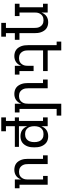

<svg xmlns="http://www.w3.org/2000/svg" viewBox="1005 -1780 990 3040"><g transform="rotate(90 1500.0 -260.0)"><path d="M561 215H342V141H422V-310Q422 -328 420 -346Q418 -364 411.5 -380.5Q405 -397 394 -411.5Q383 -426 368 -436Q353 -446 335.5 -450Q318 -454 300 -454Q282 -454 264.5 -450Q247 -446 232 -436Q217 -426 206 -411.5Q195 -397 188.5 -380.5Q182 -364 180 -346Q178 -328 178 -310V-74H234V0H39V-74H95V-446H39V-520H178V-420Q187 -444 201.5 -465Q216 -486 237 -500.5Q258 -515 282.5 -521.5Q307 -528 333 -528Q359 -528 385 -521Q411 -514 432 -498.5Q453 -483 467.5 -460.5Q482 -438 490.5 -413.5Q499 -389 502 -362.5Q505 -336 505 -310V-73H610V0H505V141H561Z M867 8Q841 8 815 1Q789 -6 768 -21.5Q747 -37 732.5 -59.5Q718 -82 709.5 -106.5Q701 -131 698 -157.5Q695 -184 695 -210V-662H639V-735H778V-520H1105V-447H778V-210Q778 -192 780 -174Q782 -156 788.5 -139.5Q795 -123 806 -108.5Q817 -94 832 -84Q847 -74 864.5 -70Q882 -66 900 -66Q918 -66 935.5 -70Q953 -74 968 -84Q983 -94 994 -108.5Q1005 -123 1011.5 -139.5Q1018 -156 1020 -174Q1022 -192 1022 -210V-297H1105V-73H1161V0H1022V-100Q1013 -76 998.5 -55Q984 -34 963 -19.5Q942 -5 917.5 1.5Q893 8 867 8Z M1467 8Q1441 8 1415 1Q1389 -6 1368 -21.5Q1347 -37 1332.5 -59.5Q1318 -82 1309.5 -106.5Q1301 -131 1298 -157.5Q1295 -184 1295 -210V-446H1239V-520H1378V-210Q1378 -192 1380 -174Q1382 -156 1388.5 -139.5Q1395 -123 1406 -108.5Q1417 -94 1432 -84Q1447 -74 1464.5 -70Q1482 -66 1500 -66Q1518 -66 1535.5 -70Q1553 -74 1568 -84Q1583 -94 1594 -108.5Q1605 -123 1611.5 -139.5Q1618 -156 1620 -174Q1622 -192 1622 -210V-735H1810V-662H1705V-74H1761V0H1622V-100Q1613 -76 1598.5 -55Q1584 -34 1563 -19.5Q1542 -5 1517.5 1.5Q1493 8 1467 8Z M2058 215H1839V141H1895V0H1839V-65H1895V-446H1839V-520H1978V-419Q1987 -443 2002.5 -464.5Q2018 -486 2039 -500.5Q2060 -515 2085.5 -521.5Q2111 -528 2137 -528Q2163 -528 2189 -521.5Q2215 -515 2236.5 -499.5Q2258 -484 2273.5 -461.5Q2289 -439 2298 -414Q2307 -389 2310 -362.5Q2313 -336 2313 -310V-307Q2313 -280 2310 -254Q2307 -228 2298 -203Q2289 -178 2273.5 -155.5Q2258 -133 2236.5 -117.5Q2215 -102 2189 -95.5Q2163 -89 2137 -89Q2111 -89 2085.5 -95.5Q2060 -102 2039 -116.5Q2018 -131 2002.5 -152.5Q1987 -174 1978 -198V-65H2305V0H1978V141H2058ZM2104 -162Q2122 -162 2140 -166Q2158 -170 2173.5 -180Q2189 -190 2200.5 -204.5Q2212 -219 2218.5 -236Q2225 -253 2227.5 -271Q2230 -289 2230 -307V-310Q2230 -328 2227.5 -346Q2225 -364 2218.5 -381Q2212 -398 2200.5 -412.5Q2189 -427 2173.5 -437Q2158 -447 2140 -450.5Q2122 -454 2104 -454Q2086 -454 2068 -450.5Q2050 -447 2034.5 -437Q2019 -427 2007.5 -412.5Q1996 -398 1989.5 -381Q1983 -364 1980.5 -346Q1978 -328 1978 -310V-307Q1978 -289 1980.5 -271Q1983 -253 1989.5 -236Q1996 -219 2007.5 -204.5Q2019 -190 2034.5 -180Q2050 -170 2068 -166Q2086 -162 2104 -162Z M2667 8Q2641 8 2615 1Q2589 -6 2568 -21.5Q2547 -37 2532.5 -59.5Q2518 -82 2509.5 -106.5Q2501 -131 2498 -157.5Q2495 -184 2495 -210V-446H2439V-520H2578V-210Q2578 -192 2580 -174Q2582 -156 2588.5 -139.5Q2595 -123 2606 -108.5Q2617 -94 2632 -84Q2647 -74 2664.5 -70Q2682 -66 2700 -66Q2718 -66 2735.5 -70Q2753 -74 2768 -84Q2783 -94 2794 -108.5Q2805 -123 2811.5 -139.5Q2818 -156 2820 -174Q2822 -192 2822 -210V-447H2766V-520H2905V-74H2961V0H2822V-100Q2813 -76 2798.5 -55Q2784 -34 2763 -19.5Q2742 -5 2717.5 1.5Q2693 8 2667 8Z"/></g></svg>

Font: Iosevka Etoile
Style: Regular
Weight: 400
Designer: Belleve Invis
Foundry: Belleve Invis
Version: Version 33.2.4